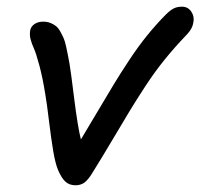

<svg xmlns="http://www.w3.org/2000/svg" viewBox="-20 -547 602 577"><path d="M207 9.8Q189 9.8 177.2 -0.5Q165.5 -10.7 154.8 -35.2Q146.5 -54.7 140.1 -92Q133.8 -129.4 127.4 -182.1Q121.1 -234.9 116.2 -263.2Q108.4 -312.5 98.4 -349.9Q88.4 -387.2 81.8 -401.6Q75.2 -416 71.8 -429.4Q68.4 -442.9 70.8 -456.1Q73.2 -467.3 83.5 -474.6Q93.8 -481.9 109.9 -481.9Q121.6 -481.9 131.6 -478Q141.6 -474.1 148.4 -468.5Q155.3 -462.9 161.4 -451.9Q167.5 -440.9 171.1 -432.6Q174.8 -424.3 178.5 -408.2Q182.1 -392.1 183.8 -382.8Q185.5 -373.5 189 -355Q192.9 -332.5 203.1 -249.8Q213.4 -167 223.1 -127.9Q242.2 -159.2 272.9 -211.4Q303.7 -263.7 322.8 -294.9Q341.8 -326.2 368.2 -366.2Q394.5 -406.2 421.4 -439.5Q448.2 -472.7 478 -502.9Q491.7 -516.6 502.2 -521.7Q512.7 -526.9 526.9 -526.9Q544.9 -526.9 554.9 -512Q564.9 -497.1 561 -479Q558.6 -461.9 543 -444.8Q505.9 -406.2 475.6 -368.9Q445.3 -331.5 418.5 -290.5Q391.6 -249.5 370.8 -215.3Q350.1 -181.2 317.4 -126Q284.7 -70.8 257.8 -27.8Q245.1 -6.8 233.9 1.5Q222.7 9.8 207 9.8Z"/></svg>

Font: Shantell Sans Irregular
Style: Italic
Weight: 400
Italic angle: -11.31°
Designer: Stephen Nixon, Anya Danilova, Shantell Martin
Foundry: Arrow Type
Version: Version 1.006;[9816181b4]